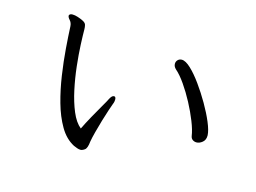

<svg xmlns="http://www.w3.org/2000/svg" viewBox="-83 -778 1166 873"><g transform="rotate(15 500.0 -341.5)"><path d="M144 -626Q147 -634 160 -634Q171 -634 185 -629.5Q199 -625 209 -620Q224 -613 226.5 -603Q229 -593 229 -583Q229 -557 231 -511.5Q233 -466 239 -411.5Q245 -357 256.5 -303.5Q268 -250 286 -207Q304 -164 330 -143Q343 -170 362 -204.5Q381 -239 397.5 -267Q414 -295 418 -304Q428 -324 438 -324Q447 -324 447 -310Q447 -306 446 -300.5Q445 -295 442 -288Q439 -280 431 -256.5Q423 -233 414 -202.5Q405 -172 397.5 -143.5Q390 -115 387 -97Q384 -65 373 -57Q362 -49 353 -49Q346 -49 337.5 -52Q329 -55 320 -59Q280 -80 253.5 -125.5Q227 -171 210.5 -230Q194 -289 184.5 -353Q175 -417 170.5 -476Q166 -535 164 -580Q163 -596 153.5 -606.5Q144 -617 144 -624ZM895 -260Q895 -240 881.5 -229Q868 -218 854 -218Q844 -218 836 -223.5Q828 -229 826 -240Q822 -268 806.5 -307Q791 -346 769.5 -386.5Q748 -427 724 -461.5Q700 -496 679 -514Q667 -525 667 -538Q667 -549 674.5 -556.5Q682 -564 693 -564Q711 -564 736 -540.5Q761 -517 788 -479.5Q815 -442 839 -400.5Q863 -359 878.5 -322Q894 -285 895 -263Z"/></g></svg>

Font: Moon Stars Kai T HW
Style: Regular
Weight: 400
Designer: GuiWonder
Version: Version 1.101